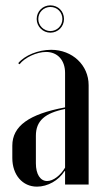

<svg xmlns="http://www.w3.org/2000/svg" viewBox="-20 -689 380 717"><path d="M117 -618C117 -590 140 -567 168 -567C197 -567 219 -590 219 -618C219 -647 197 -669 168 -669C140 -669 117 -647 117 -618ZM123 -618C123 -643 143 -663 168 -663C194 -663 213 -643 213 -618C213 -593 193 -573 168 -573C144 -573 123 -593 123 -618ZM26 -99C26 -36 64 8 118 8C158 8 199 -15 221 -50H223V0H311V-371C311 -446 250 -503 171 -503C122 -503 72 -482 48 -453L53 -449C72 -474 117 -495 152 -495C195 -495 223 -464 223 -417V-288C88 -263 26 -218 26 -145ZM156 -13C130 -13 114 -39 114 -79V-182C114 -238 148 -267 223 -282V-63C206 -34 179 -13 156 -13Z"/></svg>

Font: Moniqa SemBd Display
Style: Regular
Weight: 600
Designer: Rajesh Rajput
Foundry: Rajesh Rajput
Version: Version 1.000